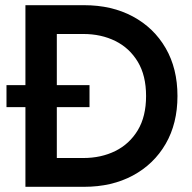

<svg xmlns="http://www.w3.org/2000/svg" viewBox="-20 -720 741 740"><path d="M304 0H78V-307H5V-392H78V-700H304Q411 -700 492 -656.5Q573 -613 618.5 -534.5Q664 -456 664 -350Q664 -244 618.5 -165.5Q573 -87 492 -43.5Q411 0 304 0ZM325 -307H199V-111H301Q370 -111 424.5 -138Q479 -165 511 -218Q543 -271 543 -350Q543 -429 511 -482Q479 -535 424.5 -562Q370 -589 301 -589H199V-392H325Z"/></svg>

Font: Jost* Medium
Style: Regular
Weight: 500
Version: Version 3.7